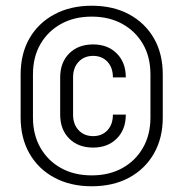

<svg xmlns="http://www.w3.org/2000/svg" viewBox="-20 -760 640 670"><path d="M300 -110Q226 -110 170 -140Q114 -170 83 -224Q52 -278 52 -350V-500Q52 -573 83 -626.5Q114 -680 170 -710Q226 -740 300 -740Q375 -740 430.5 -710Q486 -680 517 -626.5Q548 -573 548 -500V-350Q548 -278 517 -224Q486 -170 430.5 -140Q375 -110 300 -110ZM300 -148Q361 -148 407 -173.5Q453 -199 479 -244.5Q505 -290 505 -350V-500Q505 -561 479 -606Q453 -651 407 -676.5Q361 -702 300 -702Q239 -702 193 -676.5Q147 -651 121 -606Q95 -561 95 -500V-350Q95 -290 121 -244.5Q147 -199 193 -173.5Q239 -148 300 -148ZM305 -245Q253 -245 221.5 -276.5Q190 -308 190 -360V-490Q190 -542 221.5 -573.5Q253 -605 305 -605Q356 -605 387.5 -573.5Q419 -542 419 -490H374Q374 -524 355 -544.5Q336 -565 305 -565Q274 -565 254.5 -544.5Q235 -524 235 -490V-360Q235 -326 254.5 -305.5Q274 -285 305 -285Q336 -285 355 -305.5Q374 -326 374 -360H419Q419 -308 387.5 -276.5Q356 -245 305 -245Z"/></svg>

Font: JetBrains Mono NL Thin
Style: Regular
Weight: 100
Monospace: yes
Designer: Philipp Nurullin, Konstantin Bulenkov
Foundry: JetBrains
Version: Version 2.305; ttfautohint (v1.8.4.7-5d5b)